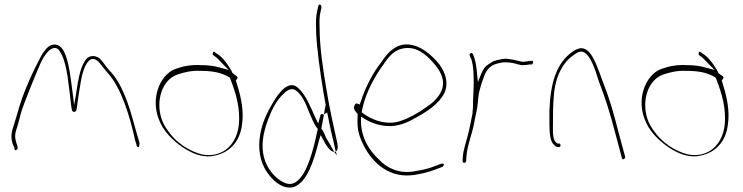

<svg xmlns="http://www.w3.org/2000/svg" viewBox="-20 -761 3353 867"><path d="M37 -112 45 -94C45 -86 47 -80 53 -84C60 -86 61 -90 59 -98V-99L53 -119C44 -147 50 -166 59 -192C64 -208 69 -229 75 -252C86 -291 148 -442 162 -473C171 -494 182 -510 190 -520C198 -531 206 -537 214 -541C237 -552 248 -535 258 -515C284 -465 290 -373 299 -305C301 -284 303 -270 305 -264C306 -260 307 -258 313 -256C328 -253 327 -277 330 -297C332 -316 336 -335 339 -357C347 -405 354 -459 382 -487C408 -511 433 -473 442 -461L466 -432C528 -364 566 -237 590 -128L596 -109C596 -105 597 -104 599 -100C607 -89 610 -104 610 -115L605 -133C601 -145 595 -167 587 -196C560 -296 529 -387 474 -443C456 -463 446 -482 429 -498C412 -510 391 -512 374 -499C344 -469 334 -407 324 -341L315 -287L308 -341C297 -423 287 -540 241 -557C216 -567 195 -551 181 -531C171 -519 162 -502 152 -481C141 -461 123 -424 101 -372C67 -290 64 -263 43 -198C32 -166 27 -143 37 -112Z M692 -355C670 -284 692 -216 725 -171C751 -135 794 -100 830 -81C861 -63 906 -48 948 -58C1018 -72 1064 -122 1073 -200C1082 -258 1068 -322 1054 -368L1045 -398C1049 -402 1057 -411 1050 -416L1030 -431C1026 -438 1024 -447 1018 -453C1004 -478 979 -508 960 -518L949 -526C947 -529 944 -528 942 -524C937 -513 946 -510 951 -506C961 -500 974 -484 986 -472L1013 -445L976 -455C946 -464 918 -467 884 -467C844 -469 809 -463 773 -450C735 -437 705 -398 692 -355ZM710 -223C682 -306 712 -400 780 -424C811 -435 847 -443 883 -441C932 -441 979 -436 1018 -410L1023 -397C1044 -342 1067 -271 1058 -193C1046 -102 979 -46 891 -64C833 -79 775 -117 738 -171C727 -186 716 -204 710 -223ZM883 -441Z M1152 -133C1145 -63 1164 -10 1194 28C1221 63 1262 96 1308 83C1368 60 1398 -36 1421 -129L1428 -151L1440 -129C1451 -106 1472 -75 1489 -75L1467 -115C1462 -123 1456 -132 1451 -141V-143C1445 -156 1440 -171 1431 -180L1443 -245C1441 -244 1440 -243 1440 -243C1439 -245 1438 -245 1435 -246C1428 -247 1428 -245 1424 -230L1417 -203L1405 -228C1382 -279 1360 -334 1328 -362C1289 -402 1245 -352 1215 -302C1187 -255 1159 -201 1152 -133ZM1172 -51C1157 -107 1171 -166 1187 -211C1203 -257 1226 -306 1259 -336C1276 -354 1299 -369 1321 -349C1342 -332 1362 -293 1372 -263L1392 -217C1399 -203 1406 -188 1415 -179C1400 -106 1379 -23 1349 25C1327 57 1302 84 1258 61C1219 42 1184 -3 1172 -51ZM1407 -644C1407 -621 1408 -594 1411 -562C1421 -462 1437 -358 1455 -263L1461 -236C1469 -197 1476 -160 1485 -126L1496 -77C1504 -81 1507 -93 1504 -111C1487 -187 1468 -271 1454 -358C1439 -447 1423 -545 1423 -644C1422 -667 1423 -686 1426 -701L1431 -724C1432 -734 1431 -738 1426 -740C1421 -743 1417 -737 1416 -727C1409 -701 1406 -680 1407 -644ZM1443 -245C1448 -248 1457 -253 1457 -253C1456 -256 1456 -259 1455 -263L1450 -287ZM1489 -75 1502 -59 1496 -77C1494 -76 1492 -75 1490 -75Z M1580 -282C1574 -270 1585 -257 1595 -247V-239C1591 -181 1600 -149 1621 -107C1664 -19 1744 45 1850 29C1883 24 1916 16 1942 6L1979 -8C1981 -9 1983 -12 1984 -18C1986 -20 1986 -21 1981 -22H1973L1936 -8C1911 2 1879 8 1848 13C1784 24 1727 -1 1691 -41C1648 -81 1610 -138 1610 -217V-235L1625 -225C1654 -207 1688 -195 1726 -192C1774 -188 1819 -207 1853 -227C1905 -255 1964 -291 1989 -346C2009 -400 1982 -452 1951 -486C1923 -516 1889 -544 1852 -555C1781 -576 1736 -533 1701 -479C1665 -434 1628 -364 1608 -299L1604 -289L1594 -293C1587 -296 1584 -292 1580 -283ZM1613 -254 1616 -268C1631 -343 1674 -419 1711 -469C1736 -507 1762 -537 1804 -543C1862 -552 1905 -514 1938 -476C1961 -450 1995 -404 1974 -352C1960 -319 1930 -293 1902 -275C1866 -249 1830 -229 1789 -215C1727 -193 1657 -219 1613 -254ZM1616 -268Z M2069 -35C2069 -28 2072 -26 2075 -26C2082 -26 2084 -27 2085 -34L2086 -53C2090 -104 2110 -151 2120 -199C2125 -232 2135 -263 2137 -292C2139 -314 2141 -339 2147 -358L2155 -386L2166 -416C2177 -449 2199 -468 2226 -474L2238 -477C2254 -481 2273 -480 2292 -477C2313 -474 2328 -465 2344 -467H2345C2353 -467 2367 -469 2372 -470H2381C2388 -472 2391 -489 2380 -486H2373C2364 -484 2354 -484 2346 -482H2344C2338 -482 2334 -483 2330 -484L2313 -488C2306 -490 2301 -491 2294 -492L2273 -495C2256 -498 2238 -492 2222 -489L2207 -484L2191 -474C2172 -463 2163 -451 2153 -428L2138 -390L2134 -431C2131 -466 2126 -495 2115 -517C2111 -527 2097 -518 2101 -511V-510C2103 -503 2108 -498 2111 -485C2118 -457 2119 -423 2119 -389C2119 -375 2119 -364 2118 -351C2118 -332 2116 -317 2116 -302V-284C2116 -275 2115 -266 2114 -258V-251C2107 -217 2101 -181 2092 -148C2084 -116 2072 -83 2070 -54ZM2120 -189Z M2461 -200C2461 -159 2465 -122 2480 -109C2486 -101 2494 -97 2498 -97H2505C2509 -97 2511 -100 2511 -105C2511 -110 2509 -113 2505 -113H2498C2473 -123 2477 -170 2477 -200C2477 -246 2477 -285 2481 -329C2487 -414 2522 -482 2573 -514C2589 -526 2607 -537 2628 -517C2638 -508 2647 -493 2656 -473C2666 -450 2675 -424 2684 -394C2717 -308 2733 -256 2762 -146L2788 -48C2790 -35 2805 -45 2803 -53L2777 -149C2748 -261 2734 -311 2700 -398C2681 -450 2662 -506 2636 -530C2611 -551 2593 -545 2566 -528C2493 -477 2466 -389 2461 -263Z M2886 -355C2864 -284 2886 -216 2919 -171C2945 -135 2988 -100 3024 -81C3055 -63 3100 -48 3142 -58C3212 -72 3258 -122 3267 -200C3276 -258 3262 -322 3248 -368L3239 -398C3243 -402 3251 -411 3244 -416L3224 -431C3220 -438 3218 -447 3212 -453C3198 -478 3173 -508 3154 -518L3143 -526C3141 -529 3138 -528 3136 -524C3131 -513 3140 -510 3145 -506C3155 -500 3168 -484 3180 -472L3207 -445L3170 -455C3140 -464 3112 -467 3078 -467C3038 -469 3003 -463 2967 -450C2929 -437 2899 -398 2886 -355ZM2904 -223C2876 -306 2906 -400 2974 -424C3005 -435 3041 -443 3077 -441C3126 -441 3173 -436 3212 -410L3217 -397C3238 -342 3261 -271 3252 -193C3240 -102 3173 -46 3085 -64C3027 -79 2969 -117 2932 -171C2921 -186 2910 -204 2904 -223ZM3077 -441Z"/></svg>

Font: Stray Cat
Style: ExLtCn
Weight: 200
Version: Version 1.0